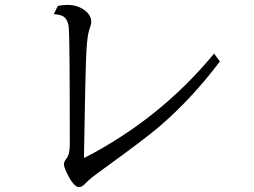

<svg xmlns="http://www.w3.org/2000/svg" viewBox="-20 -771 1040 787"><path d="M217.3 -747.1Q241.7 -751 255.9 -751Q295.4 -751 324.2 -731Q354 -710 354 -681.6Q354 -670.9 348.1 -655.8Q338.4 -631.3 334.5 -567.4Q329.6 -476.1 324.7 -156.7L324.2 -123Q636.2 -283.2 857.4 -551.3L881.3 -519Q765.1 -365.2 632.3 -251.5Q575.2 -202.6 405.3 -79.6Q395.5 -72.3 362.3 -47.9Q346.7 -36.1 332 -21Q316.4 -3.9 304.7 -3.9Q279.8 -3.9 249 -72.8Q242.2 -88.4 242.2 -98.6Q242.2 -107.9 251 -119.1Q266.1 -137.2 266.1 -177.7Q266.1 -608.4 262.2 -654.8Q258.8 -693.8 236.8 -705.1Q225.1 -711.4 200.2 -712.9Z"/></svg>

Font: BIZ UDMincho
Style: Regular
Weight: 400
Monospace: yes
Designer: TypeBank Co., Ltd.
Foundry: Morisawa Inc.
Version: Version 1.06